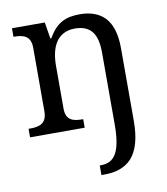

<svg xmlns="http://www.w3.org/2000/svg" viewBox="-87 -618 808 931"><g transform="rotate(-10 317.5 -153.0)"><path d="M296.9 -42H293.9C248.5 -42 211.9 -50.3 211.9 -108.9V-319.8C211.9 -407.7 242.7 -481.9 333 -481.9C412.6 -481.9 442.9 -433.6 442.9 -345.2V8.8C442.9 79.1 434.1 125.5 417 153.8C399.9 182.1 375.5 192.9 342.8 192.9H336.9V240.2H352.1C406.2 240.2 452.1 226.6 485.4 191.4C518.1 155.8 537.1 97.7 537.1 7.8V-350.1C537.1 -418.5 521.5 -467.8 492.7 -499.5C463.4 -530.8 421.9 -545.9 369.1 -545.9C303.7 -545.9 254.4 -529.3 212.9 -455.1H208L194.8 -536.1H33.2V-494.1H36.1C80.6 -494.1 118.2 -484.4 118.2 -425.8V-113.8C118.2 -51.3 81.1 -42 36.1 -42H27.8V0H296.9Z"/></g></svg>

Font: The Erased English
Style: Regular
Weight: 400
Designer: Monotype Design team + ligartures altered by 180 Amsterdam
Foundry: Monotype Imaging Inc.
Version: Version 1.030;Glyphs 3.1.2 (3151)